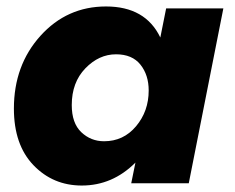

<svg xmlns="http://www.w3.org/2000/svg" viewBox="-20 -567 726 594"><path d="M233 7Q144 7 83.5 -56Q23 -119 23 -231Q23 -365 105 -456Q187 -547 308 -547Q430 -547 476 -451L494 -541H671L564 0H386L399 -64Q328 7 233 7ZM302 -130Q362 -130 401 -176.5Q440 -223 440 -287Q440 -335 414.5 -367Q389 -399 339 -399Q286 -399 244 -355.5Q202 -312 202 -242Q202 -186 231.5 -158Q261 -130 302 -130Z"/></svg>

Font: Argentum Novus
Style: Bold Italic
Weight: 700
Designer: Julieta Ulanovsky (font) & Cristiano Sobral (main changes)
Foundry: Julieta Ulanovsky (font) & Cristiano Sobral (main changes)
Version: Version 3.00;November 27, 2020;FontCreator 13.0.0.2655 64-bi